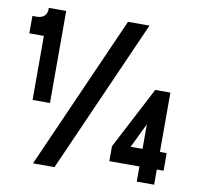

<svg xmlns="http://www.w3.org/2000/svg" viewBox="-82 -837 962 924"><g transform="rotate(10 399.0 -375.0)"><path d="M83 -300V-613H12V-698H33Q56.5 -698 69.8 -710Q83 -722 83 -743V-750H168V-300ZM138 0 470 -750H575L243 0ZM645 0V-74H498V-147L656 -450H730V-160H763V-74H730V0ZM587 -160H645V-280Z"/></g></svg>

Font: Mohave Light
Style: Regular
Weight: 300
Designer: Gumpita Rahayu
Foundry: Tokotype
Version: Version 2.003